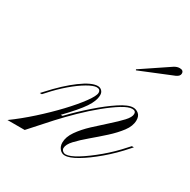

<svg xmlns="http://www.w3.org/2000/svg" viewBox="-195 -686 812 820"><g transform="rotate(30 211.0 -275.5)"><path d="M10 -169H0L12 -182Q68 -244 119 -281.5Q170 -319 200 -319Q212 -319 220 -311Q228 -303 228 -290Q228 -262 204.5 -227Q181 -192 124 -133H133Q176 -178 223.5 -219.5Q271 -261 312 -288Q353 -315 377 -315Q392 -315 404 -305Q416 -295 416 -274Q416 -246 394.5 -217.5Q373 -189 342 -161Q311 -133 279.5 -106.5Q248 -80 226.5 -57Q205 -34 205 -16Q205 -8 211.5 -2.5Q218 3 226 3Q246 3 282.5 -19.5Q319 -42 362 -78Q405 -114 442 -156L454 -169H464L455 -159Q414 -112 369 -74Q324 -36 286 -13.5Q248 9 225 9Q210 9 199.5 -3.5Q189 -16 189 -34Q189 -62 209.5 -91.5Q230 -121 261 -150Q292 -179 322.5 -206Q353 -233 373.5 -255Q394 -277 394 -293Q394 -308 376 -308Q358 -308 327 -289Q296 -270 258 -239Q220 -208 182 -171Q144 -134 111 -98L23 0H-62Q-15 -34 34 -78Q83 -122 124.5 -166Q166 -210 191.5 -245Q217 -280 217 -295Q217 -312 199 -312Q183 -312 153 -294.5Q123 -277 88.5 -247.5Q54 -218 22 -182ZM307 -458 305 -462 439 -552Q452 -560 465 -560Q484 -560 484 -544Q484 -531 466 -523Z"/></g></svg>

Font: Ballet 16pt
Style: Regular
Weight: 400
Designer: Maximiliano R. Sproviero
Foundry: Omnibus-Type
Version: Version 1.100; ttfautohint (v1.8.3)